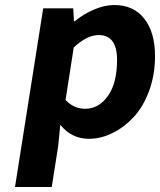

<svg xmlns="http://www.w3.org/2000/svg" viewBox="-20 -543 640 768"><path d="M40 205.1 152.8 -509.8H272.9L275.9 -458H278.8Q314 -486.8 356.2 -504.9Q398.4 -522.9 437 -522.9Q514.6 -522.9 557.4 -468Q600.1 -413.1 600.1 -318.8Q600.1 -244.1 576.7 -180.2Q553.2 -116.2 515.1 -75.2Q477.1 -34.2 430.4 -11Q383.8 12.2 335.9 12.2Q266.1 12.2 221.2 -43.9L212.9 40L187 205.1ZM320.8 -107.9Q375 -107.9 411.6 -159.2Q448.2 -210.4 448.2 -303.2Q448.2 -402.8 375 -402.8Q327.6 -402.8 274.9 -353L242.2 -143.1Q274.9 -107.9 320.8 -107.9Z"/></svg>

Font: Office Code Pro D Bold Italic
Style: Regular
Weight: 700
Italic angle: -9°
Designer: Nathan Rutzky & Paul D. Hunt
Foundry: Adobe Systems Incorporated
Version: Version 1.004;PS 001.004;hotconv 1.0.70;makeotf.lib2.5.58329